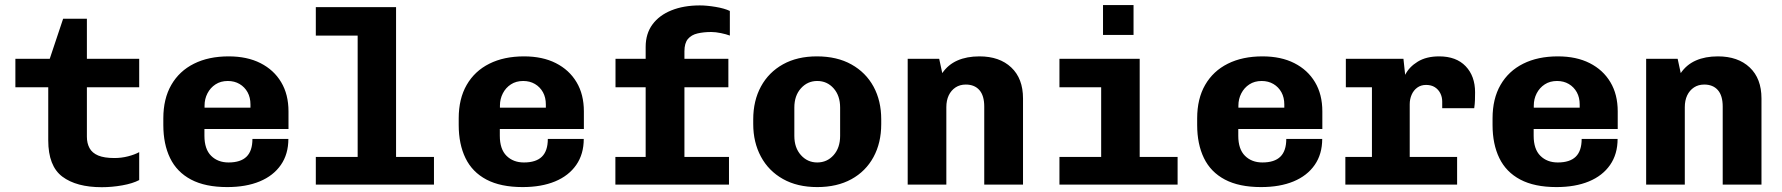

<svg xmlns="http://www.w3.org/2000/svg" viewBox="-20 -750 7240 780"><path d="M393.5 10.5Q290.5 10.5 233.2 -32.5Q176 -75.5 176 -180V-395.5H42.5V-511H182L236.5 -674H333V-511H545.5V-395.5H333V-194.5Q333 -168 343.8 -148.2Q354.5 -128.5 379 -118.2Q403.5 -108 445 -108Q473.5 -108 500.5 -115Q527.5 -122 545.5 -132V-18.5Q519 -4.5 476.8 3Q434.5 10.5 393.5 10.5Z M903 10Q814 10 756.2 -20.5Q698.5 -51 671 -107.8Q643.5 -164.5 643.5 -242V-269Q643.5 -349 676 -405.2Q708.5 -461.5 768 -491.2Q827.5 -521 909 -521Q984 -521 1038.2 -493.5Q1092.5 -466 1122.2 -416.2Q1152 -366.5 1152 -297.5V-226H810.5V-198.5Q810.5 -144 837.8 -117Q865 -90 908.5 -90Q957.5 -90 981.5 -113.5Q1005.5 -137 1005.5 -185.5H1151.5Q1151.5 -124 1121 -80Q1090.5 -36 1035 -13Q979.5 10 903 10ZM811 -312.5H997.5V-325.5Q997.5 -354 985.8 -375.2Q974 -396.5 953.2 -408.8Q932.5 -421 905.5 -421Q876.5 -421 855.5 -407.2Q834.5 -393.5 822.8 -370.8Q811 -348 811 -321Z M1433 0V-605.5H1263V-721H1589V0ZM1263 0V-112.5H1743V0Z M2103 10Q2014 10 1956.2 -20.5Q1898.5 -51 1871 -107.8Q1843.5 -164.5 1843.5 -242V-269Q1843.5 -349 1876 -405.2Q1908.5 -461.5 1968 -491.2Q2027.5 -521 2109 -521Q2184 -521 2238.2 -493.5Q2292.5 -466 2322.2 -416.2Q2352 -366.5 2352 -297.5V-226H2010.5V-198.5Q2010.5 -144 2037.8 -117Q2065 -90 2108.5 -90Q2157.5 -90 2181.5 -113.5Q2205.5 -137 2205.5 -185.5H2351.5Q2351.5 -124 2321 -80Q2290.5 -36 2235 -13Q2179.5 10 2103 10ZM2011 -312.5H2197.5V-325.5Q2197.5 -354 2185.8 -375.2Q2174 -396.5 2153.2 -408.8Q2132.5 -421 2105.5 -421Q2076.5 -421 2055.5 -407.2Q2034.5 -393.5 2022.8 -370.8Q2011 -348 2011 -321Z M2603 0V-395.5H2480.5V-511H2603V-559.5Q2603 -613 2630.5 -650.5Q2658 -688 2707.8 -708Q2757.5 -728 2823 -728Q2851 -728 2887 -722Q2923 -716 2945 -705.5V-605.5Q2930.5 -611 2908.8 -615.5Q2887 -620 2869.5 -620Q2838.5 -620 2813.8 -614.2Q2789 -608.5 2774.8 -591.8Q2760.5 -575 2760.5 -541.5V-511H2939V-395.5H2760.5V0ZM2480 0V-112.5H2941.5V0Z M3300 10Q3219 10 3160.8 -22.8Q3102.5 -55.5 3071.2 -113.8Q3040 -172 3040 -246V-265Q3040 -341 3071.5 -398.8Q3103 -456.5 3161 -488.8Q3219 -521 3298.5 -521Q3380.5 -521 3439 -488.2Q3497.5 -455.5 3528.8 -398Q3560 -340.5 3560 -265V-246Q3560 -169.5 3528.5 -111.8Q3497 -54 3438.8 -22Q3380.5 10 3300 10ZM3300 -90Q3340 -90 3366.5 -119.8Q3393 -149.5 3393 -198V-313Q3393 -361.5 3366.5 -391.2Q3340 -421 3300 -421Q3260.5 -421 3233.8 -391.2Q3207 -361.5 3207 -313V-198Q3207 -149.5 3233.8 -119.8Q3260.5 -90 3300 -90Z M3667.5 0V-511H3795.5L3808 -453Q3831.5 -487.5 3869.5 -504.2Q3907.5 -521 3959 -521Q4040.5 -521 4088.2 -476Q4136 -431 4136 -350V0H3978.5V-317Q3978.5 -361.5 3958.8 -384Q3939 -406.5 3903.5 -406.5Q3879.5 -406.5 3861.8 -394.8Q3844 -383 3834.2 -362.5Q3824.5 -342 3824.5 -314.5V0Z M4453.5 0V-395.5H4284V-511H4610V0ZM4284 0V-112.5H4764V0ZM4461 -608V-729.5H4585V-608Z M5103 10Q5014 10 4956.2 -20.5Q4898.5 -51 4871 -107.8Q4843.5 -164.5 4843.5 -242V-269Q4843.5 -349 4876 -405.2Q4908.5 -461.5 4968 -491.2Q5027.5 -521 5109 -521Q5184 -521 5238.2 -493.5Q5292.5 -466 5322.2 -416.2Q5352 -366.5 5352 -297.5V-226H5010.5V-198.5Q5010.5 -144 5037.8 -117Q5065 -90 5108.5 -90Q5157.5 -90 5181.5 -113.5Q5205.5 -137 5205.5 -185.5H5351.5Q5351.5 -124 5321 -80Q5290.5 -36 5235 -13Q5179.5 10 5103 10ZM5011 -312.5H5197.5V-325.5Q5197.5 -354 5185.8 -375.2Q5174 -396.5 5153.2 -408.8Q5132.5 -421 5105.5 -421Q5076.5 -421 5055.5 -407.2Q5034.5 -393.5 5022.8 -370.8Q5011 -348 5011 -321Z M5553.5 0V-395.5H5447.5V-511H5681.5L5688.5 -446Q5704.5 -478 5739.5 -499.5Q5774.5 -521 5826.5 -521Q5896 -521 5934.2 -481Q5972.5 -441 5972.5 -375Q5972.5 -359 5972 -343.2Q5971.5 -327.5 5969 -310.5H5839V-337.5Q5839 -356 5831.2 -371.2Q5823.5 -386.5 5809 -395.8Q5794.5 -405 5773.5 -405Q5752.5 -405 5737.5 -394Q5722.5 -383 5714.8 -365.2Q5707 -347.5 5707 -326.5V0ZM5445.5 0V-112.5H5899.5V0Z M6303 10Q6214 10 6156.2 -20.5Q6098.5 -51 6071 -107.8Q6043.5 -164.5 6043.5 -242V-269Q6043.5 -349 6076 -405.2Q6108.5 -461.5 6168 -491.2Q6227.5 -521 6309 -521Q6384 -521 6438.2 -493.5Q6492.5 -466 6522.2 -416.2Q6552 -366.5 6552 -297.5V-226H6210.5V-198.5Q6210.5 -144 6237.8 -117Q6265 -90 6308.5 -90Q6357.5 -90 6381.5 -113.5Q6405.5 -137 6405.5 -185.5H6551.5Q6551.5 -124 6521 -80Q6490.5 -36 6435 -13Q6379.5 10 6303 10ZM6211 -312.5H6397.5V-325.5Q6397.5 -354 6385.8 -375.2Q6374 -396.5 6353.2 -408.8Q6332.5 -421 6305.5 -421Q6276.5 -421 6255.5 -407.2Q6234.5 -393.5 6222.8 -370.8Q6211 -348 6211 -321Z M6667.5 0V-511H6795.5L6808 -453Q6831.5 -487.5 6869.5 -504.2Q6907.5 -521 6959 -521Q7040.5 -521 7088.2 -476Q7136 -431 7136 -350V0H6978.5V-317Q6978.5 -361.5 6958.8 -384Q6939 -406.5 6903.5 -406.5Q6879.5 -406.5 6861.8 -394.8Q6844 -383 6834.2 -362.5Q6824.5 -342 6824.5 -314.5V0Z"/></svg>

Font: Chivo Mono Medium
Style: Regular
Weight: 500
Monospace: yes
Designer: Hector Gatti
Foundry: Omnibus-Type
Version: Version 1.008